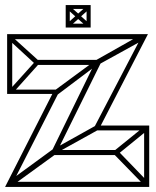

<svg xmlns="http://www.w3.org/2000/svg" viewBox="-23 -734 611 754"><path d="M8 -20H560ZM563 0H543V-238H563ZM346 -222 353 -241H563V-222ZM435 -124 421 -138 547 -240 559 -225ZM537 -13 425 -128 440 -142 551 -27ZM182 -125V-145H445V-125ZM193 -130 183 -146 357 -243 368 -227ZM28 -7 15 -24 197 -157 210 -139ZM19 0H-3L186 -372L208 -371ZM5 -580V-600H545V-580ZM3 0 10 -20H560V0ZM364 -224 346 -232 538 -600H558ZM25 -365H5V-600H25ZM10 -365V-382H200V-365ZM200 -360 185 -374 348 -494 358 -479ZM120 -479V-499H361V-479ZM24 -365 9 -375 120 -498 136 -490ZM199 -135 183 -146 355 -498 376 -493ZM360 -478 349 -495 535 -600 545 -580ZM120 -478 5 -584 18 -596 134 -491ZM237 -626V-641H331V-626ZM250 -629 239 -640 278 -675 286 -661ZM235 -626V-714H251V-626ZM276 -662V-678H292V-662ZM317 -626V-714H333V-626ZM241 -699V-714H331V-699ZM250 -711 286 -679 278 -665 239 -700ZM318 -629 282 -661 290 -675 329 -640ZM318 -711 329 -700 290 -665 282 -679Z"/></svg>

Font: Octagon Variable
Style: Regular
Weight: 400
Designer: Alexander Royter, Emma Schmalisch, Felix Willnauer, Friederike Temme, Greta Wachholz, Jason Tsiakas, Julia Baskal, Julia
Foundry: Type Design @ HAW Hamburg
Version: Version 1.000